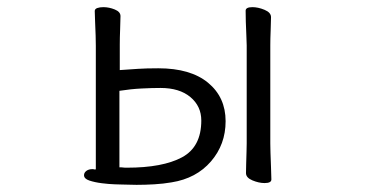

<svg xmlns="http://www.w3.org/2000/svg" viewBox="-20 -502 1040 537"><path d="M670 -375Q670 -385 669 -403.5Q668 -422 667.5 -441.5Q667 -461 667 -472Q667 -482 686 -482Q702 -482 720 -474.5Q738 -467 738 -454Q738 -442 737 -417.5Q736 -393 736 -375V-101Q736 -95 736.5 -75Q737 -55 738 -33.5Q739 -12 739 0Q739 10 720 10Q704 10 686 2.5Q668 -5 668 -18Q668 -26 668.5 -43Q669 -60 669.5 -77Q670 -94 670 -101ZM248 -374Q248 -384 247.5 -402.5Q247 -421 246 -440.5Q245 -460 245 -471Q245 -477 252 -479.5Q259 -482 269 -482Q285 -482 301 -475.5Q317 -469 317 -457Q317 -445 316 -420.5Q315 -396 315 -378V-306Q344 -308 366.5 -309.5Q389 -311 423 -311Q513 -311 562 -270.5Q611 -230 611 -163Q611 -98 570 -50.5Q529 -3 460 8Q437 12 411.5 13.5Q386 15 362 15Q350 15 339 14.5Q328 14 318 14Q317 14 301 13.5Q285 13 265 10.5Q245 8 230 3Q215 -2 215 -12Q215 -19 221.5 -24Q228 -29 239 -29Q240 -29 240 -29L245 -28Q246 -28 246 -28Q248 -28 248 -29ZM314 -34Q317 -34 319 -34L330 -33Q333 -33 335 -33Q435 -33 489 -62Q543 -91 543 -165Q543 -205 512.5 -230.5Q482 -256 429 -256Q406 -256 376 -254.5Q346 -253 314 -248Z"/></svg>

Font: Klee One SemiBold
Style: Regular
Weight: 600
Designer: Fontworks Inc.
Foundry: Fontworks Inc.
Version: Version 1.00;January 12, 2022;FontCreator 13.0.0.2683 64-bit